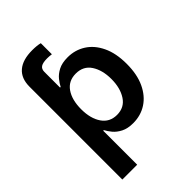

<svg xmlns="http://www.w3.org/2000/svg" viewBox="-269 -846 1161 1161"><g transform="rotate(-45 312.0 -265.0)"><path d="M67.4 204.1V-589.8Q67.4 -661.1 110.4 -697.8Q153.3 -734.4 234.9 -734.4Q275.4 -734.4 301.8 -727.5V-632.8Q281.2 -635.7 263.7 -635.7Q227.1 -635.7 210.7 -625Q194.3 -614.3 194.3 -589.8V-455.6H199.7Q209 -474.6 227.1 -497.3Q245.1 -520 276.4 -536.4Q307.6 -552.7 356 -552.7Q418.9 -552.7 470 -520.5Q521 -488.3 551 -425.5Q581.1 -362.8 581.1 -272Q581.1 -182.1 551.5 -119.1Q522 -56.2 471.2 -23.2Q420.4 9.8 355.5 9.8Q308.6 9.8 277.6 -6.1Q246.6 -22 228 -44.4Q209.5 -66.9 199.7 -86.4H194.3V204.1ZM321.3 -94.7Q384.8 -94.7 417.7 -145.3Q450.7 -195.8 450.7 -272.5Q450.7 -348.6 418.2 -398.4Q385.7 -448.2 321.3 -448.2Q258.3 -448.2 225.1 -400.1Q191.9 -352.1 191.9 -272.5Q191.9 -192.9 225.6 -143.8Q259.3 -94.7 321.3 -94.7Z"/></g></svg>

Font: Inter-SemiBold
Style: Regular
Weight: 600
Designer: Rasmus Andersson
Foundry: rsms
Version: Version 4.000;git-a52131595